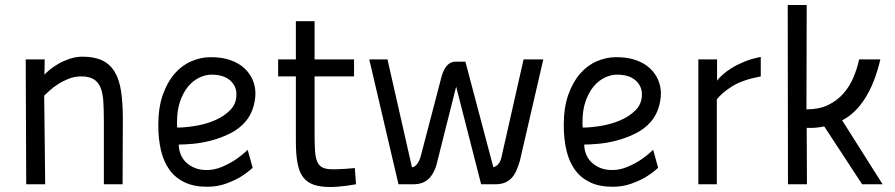

<svg xmlns="http://www.w3.org/2000/svg" viewBox="-20 -738 3585 769"><path d="M85 0 83 -500H159L158 -439Q164 -446 179 -458.5Q194 -471 214 -482.5Q234 -494 259 -502.5Q284 -511 310 -511Q358 -511 389.5 -496Q421 -481 439.5 -450Q458 -419 465 -372Q472 -325 472 -261L471 0H396V-250Q396 -295 394 -329.5Q392 -364 383 -386.5Q374 -409 355.5 -420.5Q337 -432 305 -432Q279 -432 256 -423Q233 -414 213.5 -401.5Q194 -389 179.5 -376Q165 -363 157 -355L161 0Z M808 -57Q839 -57 868.5 -69.5Q898 -82 921 -97Q948 -115 972 -138L992 -66Q969 -45 941 -28Q917 -14 883.5 -2Q850 10 810 10Q757 10 720 -7.5Q683 -25 659.5 -57Q636 -89 625 -134.5Q614 -180 614 -237Q614 -307 632 -358Q650 -409 679 -442.5Q708 -476 746 -492.5Q784 -509 824 -509Q870 -509 903.5 -497Q937 -485 959 -464.5Q981 -444 992 -418Q1003 -392 1003 -364Q1003 -336 993.5 -306Q984 -276 965 -253Q939 -222 901.5 -203.5Q864 -185 825.5 -175Q787 -165 752 -162Q717 -159 696 -159Q696 -140 703 -121.5Q710 -103 724 -89Q738 -75 759 -66Q780 -57 808 -57ZM690 -227Q720 -227 761 -233.5Q802 -240 839 -255.5Q876 -271 901.5 -296.5Q927 -322 927 -360Q927 -394 901 -416.5Q875 -439 827 -439Q803 -439 778 -427Q753 -415 733.5 -391.5Q714 -368 701.5 -332.5Q689 -297 689 -249Q689 -244 689 -238Q689 -232 690 -227Z M1240 -432V-199Q1240 -158 1242 -131Q1244 -104 1251.5 -88.5Q1259 -73 1273 -66.5Q1287 -60 1312 -60Q1323 -60 1338 -60.5Q1353 -61 1367 -62Q1384 -63 1401 -65L1406 0Q1386 3 1368 6Q1352 8 1334.5 9.5Q1317 11 1304 11Q1265 11 1238.5 2.5Q1212 -6 1195.5 -26.5Q1179 -47 1172 -82.5Q1165 -118 1165 -172V-432H1094V-500H1165V-653H1240V-500H1398V-432Z M1532 -500 1630 -68Q1651 -70 1664 -108L1749 -433Q1765 -488 1801 -491H1844L1956 -68Q1978 -74 1987 -102L2077 -500H2156L2062 -93Q2056 -73 2048.5 -55.5Q2041 -38 2029.5 -25.5Q2018 -13 2002 -6.5Q1986 0 1965 0H1907L1807 -391L1733 -97Q1724 -52 1701 -26Q1678 0 1636 0H1576L1459 -500Z M2432 -57Q2463 -57 2492.5 -69.5Q2522 -82 2545 -97Q2572 -115 2596 -138L2616 -66Q2593 -45 2565 -28Q2541 -14 2507.5 -2Q2474 10 2434 10Q2381 10 2344 -7.5Q2307 -25 2283.5 -57Q2260 -89 2249 -134.5Q2238 -180 2238 -237Q2238 -307 2256 -358Q2274 -409 2303 -442.5Q2332 -476 2370 -492.5Q2408 -509 2448 -509Q2494 -509 2527.5 -497Q2561 -485 2583 -464.5Q2605 -444 2616 -418Q2627 -392 2627 -364Q2627 -336 2617.5 -306Q2608 -276 2589 -253Q2563 -222 2525.5 -203.5Q2488 -185 2449.5 -175Q2411 -165 2376 -162Q2341 -159 2320 -159Q2320 -140 2327 -121.5Q2334 -103 2348 -89Q2362 -75 2383 -66Q2404 -57 2432 -57ZM2314 -227Q2344 -227 2385 -233.5Q2426 -240 2463 -255.5Q2500 -271 2525.5 -296.5Q2551 -322 2551 -360Q2551 -394 2525 -416.5Q2499 -439 2451 -439Q2427 -439 2402 -427Q2377 -415 2357.5 -391.5Q2338 -368 2325.5 -332.5Q2313 -297 2313 -249Q2313 -244 2313 -238Q2313 -232 2314 -227Z M2777 -500H2852V-415Q2859 -425 2874 -438.5Q2889 -452 2910.5 -465.5Q2932 -479 2961.5 -491Q2991 -503 3027 -510V-432Q2953 -418 2912 -392Q2871 -366 2851 -340V0H2777Z M3136 0 3135 -718H3211L3210 -300Q3261 -300 3297 -317.5Q3333 -335 3358 -363.5Q3383 -392 3398 -427.5Q3413 -463 3421 -500H3506Q3484 -406 3445 -344.5Q3406 -283 3353 -256L3515 0H3433L3281 -232Q3248 -224 3211 -226L3212 0Z"/></svg>

Font: Panefresco 400wt
Style: Regular
Weight: 400
Foundry: Campivisivi & Chank Co
Version: Version 1.002